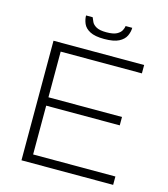

<svg xmlns="http://www.w3.org/2000/svg" viewBox="-125 -966 932 1064"><g transform="rotate(15 341.0 -434.0)"><path d="M98 0V-686H618V-638H152V-376H574V-328H152V-48H624V0ZM366 -768Q313 -768 284.5 -783Q256 -798 246 -821.5Q236 -845 236 -868H274Q278 -857 285 -842.5Q292 -828 311 -817.5Q330 -807 368 -807Q408 -807 427.5 -817.5Q447 -828 454.5 -842.5Q462 -857 463 -868H501Q501 -845 490 -821.5Q479 -798 450 -783Q421 -768 366 -768Z"/></g></svg>

Font: Archivo SemiBold Thin
Style: Regular
Weight: 250
Version: Version 2.001